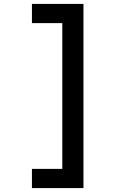

<svg xmlns="http://www.w3.org/2000/svg" viewBox="-20 -850 640 980"><path d="M143 110V12H298V-732H143V-830H406V110Z"/></svg>

Font: JetBrains Mono NL SemiBold
Style: Regular
Weight: 600
Designer: Philipp Nurullin, Konstantin Bulenkov
Foundry: JetBrains
Version: Version 2.304; ttfautohint (v1.8.4.7-5d5b)